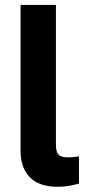

<svg xmlns="http://www.w3.org/2000/svg" viewBox="-20 -731 352 761"><path d="M61.5 -708V-711.4H64.5H198.7H201.7V-708V-397V-155.3Q201.7 -129.4 211.9 -118.2Q221.2 -107.4 249 -107.4Q249.5 -107.4 250 -107.4Q251 -107.4 252.4 -107.4Q272 -107.4 289.1 -110.8L293 -111.3V-107.4V-5.9V-3.4L290.5 -2.9Q250.5 9.3 208.5 9.3Q136.7 9.3 99.6 -26.9Q61.5 -64 61.5 -134.3V-397Z"/></svg>

Font: MAUL Bold
Style: Bold
Weight: 700
Designer: MAUL
Version: Version 1.0; 2020; ttfautohint (v1.8.3)